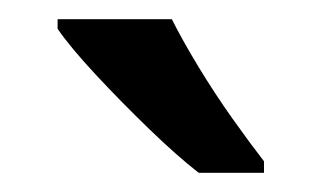

<svg xmlns="http://www.w3.org/2000/svg" viewBox="-20 -786 335 200"><path d="M159 -766Q170 -744 187 -716Q204 -688 222.5 -662Q241 -636 255 -618V-606H187Q165 -623 135.5 -651.5Q106 -680 79.5 -708.5Q53 -737 40 -756V-766Z"/></svg>

Font: Noto Sans Kannada SemiCondensed Medium
Style: Regular
Weight: 500
Width: 4
Designer: Jelle Bosma - Monotype Design Team
Foundry: Monotype Imaging Inc.
Version: Version 2.005; ttfautohint (v1.8.4.7-5d5b)